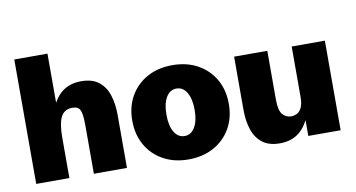

<svg xmlns="http://www.w3.org/2000/svg" viewBox="-73 -916 2061 1113"><g transform="rotate(-10 957.0 -359.0)"><path d="M61 0V-732.4H256.3V-403.8L247.6 -425.8Q273.9 -483.4 316.7 -512.2Q359.4 -541 419.9 -541Q485.4 -541 523.7 -510.7Q562 -480.5 578.6 -428.7Q595.2 -377 595.2 -313V0H400.4V-287.6Q400.4 -350.6 389.4 -374.5Q378.4 -398.4 344.2 -398.4Q295.9 -398.4 276.1 -359.1Q256.3 -319.8 256.3 -241.2V0Z M956.5 13.7Q872.6 13.7 808.6 -21.5Q744.6 -56.6 708.7 -119.4Q672.9 -182.1 672.9 -264.2Q672.9 -345.7 708.7 -408.2Q744.6 -470.7 808.6 -505.9Q872.6 -541 956.5 -541Q1041 -541 1105 -505.9Q1168.9 -470.7 1205.1 -408.2Q1241.2 -345.7 1241.2 -263.7Q1241.2 -181.6 1205.1 -119.1Q1168.9 -56.6 1104.7 -21.5Q1040.5 13.7 956.5 13.7ZM957 -124Q995.6 -124 1017.8 -161.6Q1040 -199.2 1040 -263.7Q1040 -328.1 1017.8 -365.7Q995.6 -403.3 957 -403.3Q918.5 -403.3 896.2 -365.7Q874 -328.1 874 -263.7Q874 -198.7 896.2 -161.4Q918.5 -124 957 -124Z M1494.1 13.7Q1429.2 13.7 1390.6 -16.6Q1352.1 -46.9 1335.4 -98.6Q1318.8 -150.4 1318.8 -214.4V-527.3H1514.2V-239.7Q1514.2 -176.8 1534.2 -152.8Q1554.2 -128.9 1586.9 -128.9Q1599.1 -128.9 1615.7 -135.5Q1632.3 -142.1 1645 -164.1Q1657.7 -186 1657.7 -231.9V-527.3H1853V0H1662.6V-123.5L1666.5 -101.6Q1640.1 -43.9 1597.4 -15.1Q1554.7 13.7 1494.1 13.7Z"/></g></svg>

Font: Schibsted Grotesk Black
Style: Regular
Weight: 900
Designer: Bakken & Baeck AS, Henrik Kongsvoll
Foundry: Schibsted ASA
Version: Version 1.100;gftools[0.9.25]